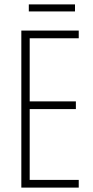

<svg xmlns="http://www.w3.org/2000/svg" viewBox="-20 -853 425 873"><path d="M338 0H77V-714H338V-679H115V-392H325V-357H115V-35H338ZM321 -833V-801H111V-833Z"/></svg>

Font: Noto Sans Myanmar UI ExtraCondensed ExtraLight
Style: Regular
Weight: 200
Width: 2
Designer: Monotype Design Team
Foundry: Monotype Imaging Inc.
Version: Version 2.103; ttfautohint (v1.8.4.7-5d5b)